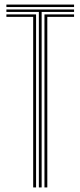

<svg xmlns="http://www.w3.org/2000/svg" viewBox="-20 -820 352 840"><path d="M150 0V-767.8H8V-778.5H304V-767.8H162.2V0ZM125.2 0V-746.2H8V-757H137.8V0ZM174.5 0V-757H304V-746.2H187V0ZM8 -789.2V-800H304V-789.2Z"/></svg>

Font: Big Shoulders Inline Text Thin Light
Style: Regular
Weight: 300
Version: Version 2.002